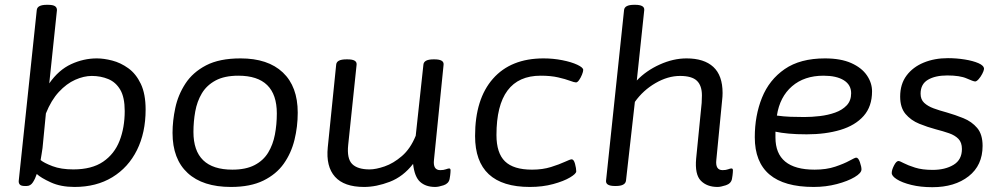

<svg xmlns="http://www.w3.org/2000/svg" viewBox="-20 -772 4167 799"><path d="M290 6Q233 6 191.5 -13Q150 -32 133 -48Q127 -29 117 -13.5Q107 2 91 2H83Q68 2 62.5 -4Q57 -10 58 -20L133 -730Q135 -752 175 -752H179Q200 -752 208.5 -746.5Q217 -741 217 -730L185 -425Q224 -481 276 -505Q328 -529 383 -529Q412 -529 447 -520Q482 -511 514 -488Q546 -465 566 -423Q586 -381 586 -316Q586 -220 550 -147.5Q514 -75 447.5 -34.5Q381 6 290 6ZM285 -67Q362 -67 409 -99Q456 -131 477.5 -186Q499 -241 499 -310Q499 -367 480.5 -398.5Q462 -430 430.5 -443Q399 -456 362 -456Q329 -456 293 -440Q257 -424 225 -389.5Q193 -355 171 -300L157 -156Q155 -143 153 -130Q151 -117 149 -106Q163 -94 198.5 -80.5Q234 -67 285 -67Z M941 6Q824 6 761 -52Q698 -110 698 -219Q698 -269 709.5 -323Q721 -377 751.5 -424Q782 -471 837.5 -500Q893 -529 981 -529Q1095 -529 1157 -470.5Q1219 -412 1219 -303Q1219 -245 1205.5 -190Q1192 -135 1161 -91Q1130 -47 1076 -20.5Q1022 6 941 6ZM947 -66Q1003 -66 1039.5 -85Q1076 -104 1096 -137Q1116 -170 1124 -212Q1132 -254 1132 -300Q1132 -457 972 -457Q914 -457 877 -437Q840 -417 820 -383.5Q800 -350 792.5 -308Q785 -266 785 -223Q785 -66 947 -66Z M1495 6Q1412 6 1374 -36.5Q1336 -79 1344 -159L1379 -503Q1381 -525 1421 -525H1427Q1466 -525 1464 -503L1429 -169Q1423 -112 1445.5 -89.5Q1468 -67 1518 -67Q1544 -67 1580.5 -79.5Q1617 -92 1652.5 -122.5Q1688 -153 1710 -207L1742 -503Q1744 -525 1784 -525H1788Q1828 -525 1826 -503L1786 -107Q1781 -64 1812 -64Q1826 -64 1835.5 -67.5Q1845 -71 1849 -71Q1855 -71 1855 -63Q1855 -62 1854.5 -53Q1854 -44 1851 -27Q1847 -8 1826 -1Q1805 6 1791 6Q1752 6 1728.5 -15Q1705 -36 1699 -90Q1658 -37 1602 -15.5Q1546 6 1495 6Z M2185 6Q1957 6 1957 -206Q1957 -360 2031.5 -444.5Q2106 -529 2242 -529Q2282 -529 2320 -521.5Q2358 -514 2382.5 -502.5Q2407 -491 2407 -481Q2407 -474 2402 -461.5Q2397 -449 2390 -439Q2383 -429 2377 -429Q2370 -429 2351.5 -436Q2333 -443 2302.5 -450Q2272 -457 2230 -457Q2046 -457 2046 -210Q2046 -135 2081.5 -100.5Q2117 -66 2194 -66Q2238 -66 2273 -77Q2308 -88 2330.5 -98.5Q2353 -109 2359 -109Q2368 -109 2373 -90Q2378 -71 2378 -59Q2378 -49 2352 -33.5Q2326 -18 2282 -6Q2238 6 2185 6Z M2966 6Q2922 6 2896.5 -20Q2871 -46 2877 -112L2900 -344Q2901 -361 2901 -375Q2901 -416 2880 -436Q2859 -456 2810 -456Q2759 -456 2707.5 -426Q2656 -396 2622 -348L2585 -20Q2582 2 2543 2H2539Q2500 2 2502 -20L2577 -730Q2579 -752 2619 -752H2623Q2663 -752 2661 -730L2630 -437Q2669 -478 2725.5 -503.5Q2782 -529 2837 -529Q2910 -529 2948.5 -493.5Q2987 -458 2987 -385Q2987 -370 2985 -354L2961 -107Q2956 -64 2987 -64Q3001 -64 3010 -67.5Q3019 -71 3024 -71Q3030 -71 3030 -63Q3030 -62 3029.5 -53Q3029 -44 3026 -27Q3022 -8 3000.5 -1Q2979 6 2966 6Z M3366 6Q3121 6 3121 -201Q3121 -291 3151 -365.5Q3181 -440 3245.5 -484.5Q3310 -529 3413 -529Q3479 -529 3522.5 -509.5Q3566 -490 3587.5 -458.5Q3609 -427 3609 -392Q3609 -329 3574 -289.5Q3539 -250 3477.5 -231.5Q3416 -213 3337 -213Q3294 -213 3262 -216Q3230 -219 3207 -224Q3207 -218 3207 -212.5Q3207 -207 3207 -200Q3207 -66 3370 -66Q3419 -66 3456 -78.5Q3493 -91 3515.5 -103.5Q3538 -116 3543 -116Q3552 -116 3558.5 -97Q3565 -78 3565 -67Q3565 -52 3536.5 -35Q3508 -18 3462.5 -6Q3417 6 3366 6ZM3327 -285Q3358 -285 3392 -289Q3426 -293 3455.5 -303.5Q3485 -314 3503.5 -333.5Q3522 -353 3522 -384Q3522 -419 3491.5 -438Q3461 -457 3407 -457Q3327 -457 3276 -413Q3225 -369 3213 -291Q3242 -287 3270 -286Q3298 -285 3327 -285Z M3860 7Q3811 7 3772.5 -2.5Q3734 -12 3712 -26Q3690 -40 3691 -53Q3691 -65 3700.5 -83.5Q3710 -102 3719 -102Q3724 -102 3741 -93Q3758 -84 3788 -74.5Q3818 -65 3861 -65Q3913 -65 3948 -86Q3983 -107 3983 -152Q3983 -179 3968.5 -194Q3954 -209 3929.5 -217.5Q3905 -226 3874 -234Q3840 -243 3805.5 -257Q3771 -271 3748.5 -297.5Q3726 -324 3726 -370Q3726 -422 3752.5 -457.5Q3779 -493 3824 -511.5Q3869 -530 3925 -530Q3960 -530 3994.5 -524.5Q4029 -519 4052 -509Q4075 -499 4075 -485Q4074 -477 4067.5 -464.5Q4061 -452 4052.5 -442.5Q4044 -433 4038 -433Q4031 -433 4003 -445.5Q3975 -458 3922 -458Q3872 -458 3841.5 -440Q3811 -422 3811 -382Q3811 -358 3826 -344Q3841 -330 3865.5 -321Q3890 -312 3920 -304Q3955 -294 3989.5 -280Q4024 -266 4046.5 -239.5Q4069 -213 4069 -165Q4069 -84 4011 -38.5Q3953 7 3860 7Z"/></svg>

Font: Asap Semi Expanded Semi Expanded Regular
Style: Italic
Weight: 400
Width: 6
Italic angle: -6°
Designer: Pablo Cosgaya
Foundry: Omnibus-Type
Version: Version 3.001; ttfautohint (v1.8.4.7-5d5b)